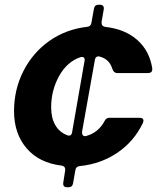

<svg xmlns="http://www.w3.org/2000/svg" viewBox="-20 -687 680 807"><path d="M262 100Q243 100 246 80L254 29V24Q254 12 239 9Q145 -2 92 -63.5Q39 -125 39 -220Q39 -311 78.5 -388.5Q118 -466 187.5 -515Q257 -564 345 -574Q361 -575 364 -590L375 -651Q378 -667 394 -667H400Q419 -667 416 -647L407 -595V-590Q407 -577 422 -574Q505 -565 557 -519Q609 -473 620 -399V-395Q620 -388 615.5 -384Q611 -380 603 -380H472Q458 -380 452 -398Q440 -438 400 -449Q398 -450 393 -450Q388 -450 384 -446.5Q380 -443 379 -436L325 -134V-130Q325 -121 330 -117Q335 -113 344 -116Q394 -130 420 -179Q426 -192 440 -192H567Q583 -192 583 -179L581 -171Q544 -93 474 -45.5Q404 2 316 11Q300 12 297 27L287 84Q284 100 268 100ZM270 -117Q281 -117 283 -131L335 -429L336 -435Q336 -443 331 -446Q326 -449 319 -447Q262 -428 228.5 -367.5Q195 -307 195 -236Q195 -191 212.5 -161Q230 -131 262 -119Q265 -117 270 -117Z"/></svg>

Font: Open Sauce Two ExtraBold Italic
Style: Regular
Weight: 800
Italic angle: -10°
Designer: Alfredo Marco Pradil
Foundry: Creative Sauce Fz LLC
Version: Version 1.477